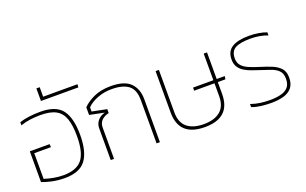

<svg xmlns="http://www.w3.org/2000/svg" viewBox="-85 -1122 2418 1519"><g transform="rotate(-20 1124.0 -362.0)"><path d="M250 10Q192 10 142.5 -1Q93 -12 60 -25V-284H226L229 -258H88V-42Q122 -31 163.5 -23Q205 -15 245 -15Q357 -15 404.5 -74Q452 -133 452 -270Q452 -362 432 -418Q412 -474 365 -499.5Q318 -525 236 -525Q195 -525 151.5 -519.5Q108 -514 68 -500V-526Q103 -538 148.5 -544Q194 -550 244 -550Q375 -550 427 -481.5Q479 -413 479 -270Q479 -130 427 -60Q375 10 250 10Z M279 -628V-734H307V-654H596L594 -628Z M638 0V-267Q638 -304 660 -331Q682 -358 722 -369L599 -394V-458Q632 -494 692.5 -522Q753 -550 837 -550Q951 -550 1001.5 -499.5Q1052 -449 1052 -362V0H1024V-365Q1024 -453 976 -489Q928 -525 836 -525Q769 -525 713 -502.5Q657 -480 627 -448V-413L750 -388V-355Q713 -347 689.5 -324.5Q666 -302 666 -264V0Z M1429 10Q1212 10 1212 -191V-540H1240V-182Q1240 -97 1289.5 -56Q1339 -15 1429 -15Q1518 -15 1567.5 -56Q1617 -97 1617 -182V-290H1446V-316H1617V-540H1645V-316H1713L1709 -290H1645V-191Q1645 10 1429 10Z M1988 10Q1944 10 1900.5 4.5Q1857 -1 1825 -14V-40Q1864 -26 1904 -20.5Q1944 -15 1985 -15Q2038 -15 2077.5 -25Q2117 -35 2139 -60Q2161 -85 2161 -131Q2161 -176 2137.5 -199.5Q2114 -223 2075.5 -236.5Q2037 -250 1991 -265Q1961 -275 1929 -286Q1897 -297 1869.5 -313.5Q1842 -330 1825 -355.5Q1808 -381 1808 -420Q1808 -488 1856.5 -519Q1905 -550 2001 -550Q2042 -550 2080.5 -543.5Q2119 -537 2148 -526V-500Q2082 -525 2005 -525Q1916 -525 1875.5 -502Q1835 -479 1835 -420Q1835 -382 1856.5 -358Q1878 -334 1917 -318Q1956 -302 2008 -286Q2051 -273 2092 -256.5Q2133 -240 2160.5 -211.5Q2188 -183 2188 -132Q2188 -77 2162 -46Q2136 -15 2091 -2.5Q2046 10 1988 10Z"/></g></svg>

Font: Kanit Thin
Style: Regular
Weight: 250
Designer: Katatrad Team
Foundry: CadsonDemak
Version: Version 2.000; ttfautohint (v1.8.3)